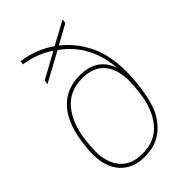

<svg xmlns="http://www.w3.org/2000/svg" viewBox="-238 -901 1003 1003"><g transform="rotate(-45 263.0 -400.0)"><path d="M220 -14Q317 -14 370.5 -79.5Q424 -145 436 -253Q442 -304 442 -330Q442 -420 400.5 -468Q359 -516 278 -516Q183 -516 129 -450.5Q75 -385 62 -277Q56 -226 56 -200Q56 -113 98 -63.5Q140 -14 220 -14ZM220 6Q133 6 84 -47.5Q35 -101 35 -198Q35 -224 39 -253Q52 -396 117 -468Q178 -536 278 -536Q408 -536 445 -425Q431 -611 291 -711L127 -622L131 -646L273 -724Q201 -773 110 -786L113 -806Q214 -793 294 -736L423 -806L419 -782L312 -723Q394 -660 438 -553Q466 -474 466 -384Q466 -258 434 -154Q417 -103 381 -63Q321 6 220 6Z"/></g></svg>

Font: Tanohe Sans Thin
Style: Italic
Weight: 100
Designer: Village Type and Design LLC & Cristiano Sobral
Foundry: Cooper Hewitt Smithsonian Design Museum
Version: Version 1.00;September 29, 2021;FontCreator 13.0.0.2655 64-b